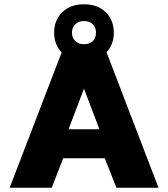

<svg xmlns="http://www.w3.org/2000/svg" viewBox="-20 -874 783 894"><path d="M718 0H522L468 -137H274L221 0H25L267 -630Q232 -667 232 -722Q232 -779 269.5 -816.5Q307 -854 371 -854Q436 -854 473 -816.5Q510 -779 510 -722Q510 -667 476 -631ZM371 -668Q398 -668 412.5 -683Q427 -698 427 -722Q427 -745 412.5 -760.5Q398 -776 371 -776Q345 -776 330 -760.5Q315 -745 315 -722Q315 -699 330 -683.5Q345 -668 371 -668ZM443 -272 371 -461 299 -272Z"/></svg>

Font: Kanit Bold
Style: Regular
Weight: 700
Designer: Katatrad Team
Foundry: CadsonDemak
Version: Version 1.000